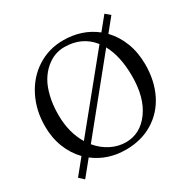

<svg xmlns="http://www.w3.org/2000/svg" viewBox="-158 -825 1015 1019"><g transform="rotate(-30 349.5 -315.0)"><path d="M80.6 40 51.8 13.7 125.5 -77.1Q83.5 -120.1 60.1 -179.4Q36.6 -238.8 36.6 -310.1Q36.6 -407.2 76.7 -486.8Q116.7 -566.4 188 -612.1Q259.3 -657.7 347.2 -657.7Q461.9 -657.7 544.9 -592.3L608.4 -670.4L637.2 -646L573.2 -566.9Q615.7 -522.9 638.9 -462.4Q662.1 -401.9 662.1 -329.1Q662.1 -229.5 623.8 -152.1Q585.4 -74.7 513.7 -31.2Q441.9 12.2 348.1 12.2Q237.3 12.2 154.8 -51.3ZM334.5 -623.5Q304.7 -623.5 276.1 -613Q247.6 -602.5 220.5 -579.3Q193.4 -556.2 173.1 -522.5Q152.8 -488.8 140.6 -438.2Q128.4 -387.7 128.4 -327.1Q128.4 -218.8 176.3 -139.6L505.4 -543.9Q442.9 -623.5 334.5 -623.5ZM527.3 -510.7 199.7 -106.4Q233.4 -65.9 277.3 -43.9Q321.3 -22 367.7 -22Q455.6 -22 512.9 -100.1Q570.3 -178.2 570.3 -309.6Q570.3 -432.1 527.3 -510.7Z"/></g></svg>

Font: Libertinage
Style: b
Weight: 400
Designer: OSP
Foundry: OSP
Version: Version 1.0; 2008; OFL relea